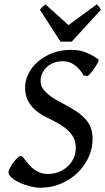

<svg xmlns="http://www.w3.org/2000/svg" viewBox="-20 -863 492 898"><path d="M440.4 -585Q443.4 -582.5 438 -571.3Q432.6 -560.1 423.6 -546.9Q414.6 -533.7 404.8 -522Q395 -510.3 389.6 -507.3L370.6 -510.3Q355.5 -539.1 330.3 -557.9Q305.2 -576.7 275.9 -576.7Q250 -576.7 230.2 -568.6Q210.4 -560.5 197 -547.4Q183.6 -534.2 176.8 -518.1Q169.9 -502 169.9 -485.8Q169.9 -475.1 173.3 -463.4Q176.8 -451.7 187.5 -439Q198.2 -426.3 218 -411.9Q237.8 -397.5 270.5 -380.9Q309.1 -360.8 336.2 -342.8Q363.3 -324.7 380.4 -305.2Q397.5 -285.6 405.3 -263.4Q413.1 -241.2 413.1 -213.9Q413.1 -168 393.8 -126.5Q374.5 -85 341.3 -53.5Q308.1 -22 263.7 -3.4Q219.2 15.1 168.9 15.1Q148.4 15.1 122.3 8.8Q96.2 2.4 73.5 -7.8Q50.8 -18.1 35.2 -31.2Q19.5 -44.4 19.5 -57.6Q19.5 -64 26.1 -76.7Q32.7 -89.4 41.7 -102.1Q50.8 -114.7 60.8 -124.3Q70.8 -133.8 77.6 -133.8Q82 -133.8 87.4 -127.4Q92.8 -121.1 100.1 -111.8Q107.4 -102.5 116.9 -91.6Q126.5 -80.6 138.9 -71.3Q151.4 -62 167 -55.7Q182.6 -49.3 202.6 -49.3Q230.5 -49.3 254.4 -58.6Q278.3 -67.9 296.1 -84.2Q314 -100.6 324.2 -123Q334.5 -145.5 334.5 -172.4Q334.5 -192.9 328.1 -210.2Q321.8 -227.5 306.9 -244.1Q292 -260.7 267.1 -276.9Q242.2 -293 205.1 -310.5Q172.9 -325.7 151.9 -342.8Q130.9 -359.9 118.9 -378.2Q106.9 -396.5 102.1 -415.3Q97.2 -434.1 97.2 -453.1Q97.2 -485.4 112.5 -517.1Q127.9 -548.8 156.2 -573.7Q184.6 -598.6 224.4 -614.3Q264.2 -629.9 313.5 -629.9Q352.5 -629.9 384.8 -616.5Q417 -603 440.4 -585ZM315.4 -668H263.2L166.5 -817.4Q173.3 -826.7 179.2 -831.8Q185.1 -836.9 192.4 -842.8L300.3 -745.6L432.6 -842.8Q438.5 -837.4 442.9 -832Q447.3 -826.7 451.7 -817.4Z"/></svg>

Font: Gentium Book Basic
Style: Italic
Weight: 400
Italic angle: -8°
Designer: J. Victor Gaultney and Annie Olsen
Foundry: SIL International
Version: Version 1.102; 2013; Maintenance release